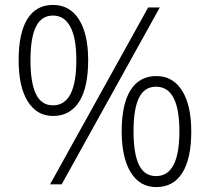

<svg xmlns="http://www.w3.org/2000/svg" viewBox="-20 -744 847 775"><path d="M103 -501Q103 -410.2 125 -364.5Q147 -318.8 193.8 -318.8Q288.1 -318.8 288.1 -501Q288.1 -590.8 263.9 -636Q239.7 -681.2 193.8 -681.2Q147 -681.2 125 -636Q103 -590.8 103 -501ZM335.9 -501Q335.9 -390.6 299.3 -333.3Q262.7 -275.9 193.8 -275.9Q128.9 -275.9 92 -334.7Q55.2 -393.6 55.2 -501Q55.2 -609.9 90.3 -667Q125.5 -724.1 193.8 -724.1Q261.7 -724.1 298.8 -665.3Q335.9 -606.4 335.9 -501ZM519 -213.9Q519 -123.5 541 -78.4Q563 -33.2 609.9 -33.2Q704.1 -33.2 704.1 -213.9Q704.1 -394 609.9 -394Q563 -394 541 -349.4Q519 -304.7 519 -213.9ZM752 -213.9Q752 -103.5 715.8 -46.1Q679.7 11.2 610.8 11.2Q544.4 11.2 507.8 -48.1Q471.2 -107.4 471.2 -213.9Q471.2 -323.7 507.1 -380.4Q543 -437 610.8 -437Q677.7 -437 714.8 -378.4Q752 -319.8 752 -213.9ZM625 -713.9 229 0H182.1L578.1 -713.9Z"/></svg>

Font: TypoPRO Open Sans
Style: Regular
Weight: 300
Foundry: Ascender Corporation
Version: Version 1.10